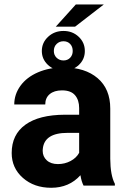

<svg xmlns="http://www.w3.org/2000/svg" viewBox="-20 -845 576 874"><path d="M360.4 0Q350.6 -19 346.2 -47.4Q294.9 9.8 212.9 9.8Q135.3 9.8 84.2 -35.2Q33.2 -80.1 33.2 -148.4Q33.2 -232.4 95.5 -277.3Q157.7 -322.3 275.4 -322.8H340.3V-353Q340.3 -389.6 321.5 -411.6Q302.7 -433.6 262.2 -433.6Q226.6 -433.6 206.3 -416.5Q186 -399.4 186 -369.6H44.9Q44.9 -415.5 73.2 -454.6Q101.6 -493.7 153.3 -515.9Q205.1 -538.1 269.5 -538.1Q367.2 -538.1 424.6 -489Q481.9 -439.9 481.9 -351.1V-122.1Q482.4 -46.9 502.9 -8.3V0ZM243.7 -98.1Q274.9 -98.1 301.3 -112.1Q327.6 -126 340.3 -149.4V-240.2H287.6Q181.6 -240.2 174.8 -167L174.3 -158.7Q174.3 -132.3 192.9 -115.2Q211.4 -98.1 243.7 -98.1ZM325.2 -824.7H452.6L321.8 -723.6H233.9ZM170.4 -612.8Q170.4 -650.9 199 -677.5Q227.5 -704.1 269 -704.1Q310.1 -704.1 338.1 -677.7Q366.2 -651.4 366.2 -612.8Q366.2 -575.2 338.9 -549.3Q311.5 -523.4 269 -523.4Q226.1 -523.4 198.2 -549.6Q170.4 -575.7 170.4 -612.8ZM225.1 -612.8Q225.1 -594.2 237.8 -582Q250.5 -569.8 269 -569.8Q287.6 -569.8 299.3 -582Q311 -594.2 311 -612.8Q311 -632.8 299.3 -645Q287.6 -657.2 269 -657.2Q250.5 -657.2 237.8 -645Q225.1 -632.8 225.1 -612.8Z"/></svg>

Font: RobotoInd
Style: Bold
Weight: 700
Designer: Google
Version: Version 2.001150; 2014